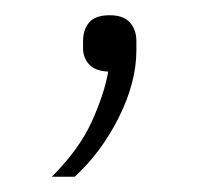

<svg xmlns="http://www.w3.org/2000/svg" viewBox="-20 -88 288 252"><path d="M124 -68Q142 -68 150.5 -58.5Q159 -49 159 -34V-22Q159 20 136 66Q113 112 78 144H48Q84 108 100.5 71.5Q117 35 122 6Q104 5 96.5 -4Q89 -13 89 -24V-34Q89 -49 97 -58.5Q105 -68 124 -68Z"/></svg>

Font: IBM Plex Sans Arabic ExtraLight
Style: Regular
Weight: 200
Designer: Mike Abbink, Paul van der Laan, Pieter van Rosmalen, Wael Morcos, Khajak Apelian
Foundry: Bold Monday
Version: Version 1.1